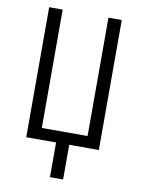

<svg xmlns="http://www.w3.org/2000/svg" viewBox="-95 -758 747 1008"><g transform="rotate(10 278.5 -254.0)"><path d="M243 185V0H84V-693H156V-62H400V-693H471V0H313V185Z"/></g></svg>

Font: Ubuntu Sans Condensed
Style: Regular
Weight: 400
Width: 3
Designer: Dalton Maag Ltd
Foundry: Dalton Maag Ltd
Version: Version 1.006; ttfautohint (v1.8.4.7-5d5b)